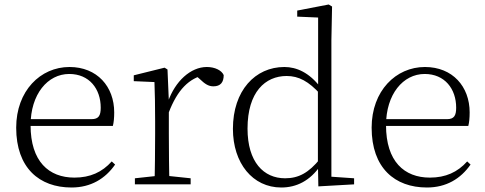

<svg xmlns="http://www.w3.org/2000/svg" viewBox="-20 -820 2157 854"><path d="M298 14C384 14 448 -25 492 -88L477 -102C434 -54 381 -30 311 -30C197 -30 116 -102 116 -263C116 -401 192 -491 288 -491C377 -491 428 -425 428 -341C428 -306 419 -290 387 -290H82V-260H482C486 -275 488 -296 488 -320C488 -435 412 -522 289 -522C160 -522 52 -416 52 -252C52 -73 155 14 298 14Z M580 0H828V-27L714 -39H691L580 -27ZM667 0H734C732 -48 731 -159 731 -226V-371L725 -511L712 -519L575 -485V-459L667 -455C669 -405 670 -350 670 -281V-226C670 -159 669 -48 667 0ZM730 -318C769 -420 820 -473 895 -488H846L869 -468C891 -447 907 -436 929 -436C961 -436 975 -454 975 -486C966 -507 936 -522 900 -522C828 -522 759 -459 727 -367H713Z M1231 14C1299 14 1359 -16 1405 -83H1414L1404 -114C1353 -51 1308 -27 1248 -27C1153 -27 1081 -99 1081 -248C1081 -411 1160 -482 1255 -482C1309 -482 1353 -458 1405 -401L1416 -431H1406C1356 -497 1299 -522 1245 -522C1115 -522 1016 -417 1016 -247C1016 -94 1104 14 1231 14ZM1396 9 1555 0V-27L1454 -34V-641L1457 -791L1442 -800L1302 -773V-746L1395 -742V-429L1394 -420V-92Z M1879 14C1965 14 2029 -25 2073 -88L2058 -102C2015 -54 1962 -30 1892 -30C1778 -30 1697 -102 1697 -263C1697 -401 1773 -491 1869 -491C1958 -491 2009 -425 2009 -341C2009 -306 2000 -290 1968 -290H1663V-260H2063C2067 -275 2069 -296 2069 -320C2069 -435 1993 -522 1870 -522C1741 -522 1633 -416 1633 -252C1633 -73 1736 14 1879 14Z"/></svg>

Font: Source Han Serif TW VF
Style: Regular
Weight: 250
Designer: Ryoko NISHIZUKA 西塚涼子 (kana & ideographs); Frank Grießhammer (Latin, Greek & Cyrillic); Wenlong ZHANG 张文龙 (bopomofo); San
Foundry: Adobe
Version: Version 2.002;hotconv 1.1.0;makeotfexe 2.6.0